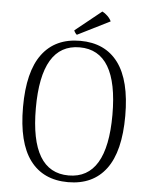

<svg xmlns="http://www.w3.org/2000/svg" viewBox="-58 -908 763 969"><g transform="rotate(5 323.0 -423.5)"><path d="M64 -345Q64 -525 130.5 -614Q197 -703 323 -703Q449 -703 515.5 -614Q582 -525 582 -345Q582 -165 515.5 -76Q449 13 323 13Q197 13 130.5 -76Q64 -165 64 -345ZM517 -345Q517 -670 323 -670Q129 -670 129 -345Q129 -21 323 -21Q517 -21 517 -345ZM303 -732Q299 -734 294 -741.5Q289 -749 288 -753L421 -860Q434 -854 447.5 -841Q461 -828 467 -814Z"/></g></svg>

Font: Arima Madurai Light
Style: Regular
Weight: 300
Designer: Joana Correia and Natanael Gama
Foundry: NDISCOVER
Version: Version 1.020